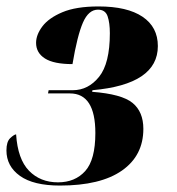

<svg xmlns="http://www.w3.org/2000/svg" viewBox="-21 -566 548 596"><path d="M165 10Q83 10 41 -20Q-1 -50 -1 -99Q-1 -126 10.5 -137Q22 -148 29 -149Q34 -72 69 -36Q104 0 159 0Q212 0 243.5 -35Q275 -70 275 -153Q275 -276 196 -276H128L130 -286H205Q253 -286 286.5 -327.5Q320 -369 320 -463Q320 -495 313 -515.5Q306 -536 283 -536Q254 -536 236.5 -496Q219 -456 204 -367Q146 -367 118.5 -384.5Q91 -402 91 -433Q91 -458 110.5 -484Q130 -510 172.5 -528Q215 -546 285 -546Q374 -546 421.5 -514Q469 -482 469 -423Q469 -304 266 -286L265 -281Q357 -274 390.5 -246.5Q424 -219 424 -166Q424 -83 357.5 -36.5Q291 10 165 10Z"/></svg>

Font: Noto Serif Display ExtraCondensed Black
Style: Italic
Weight: 900
Width: 2
Italic angle: -12°
Designer: Monotype Design Team
Foundry: Monotype Imaging Inc.
Version: Version 2.009